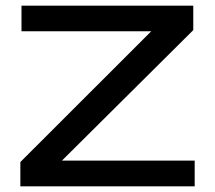

<svg xmlns="http://www.w3.org/2000/svg" viewBox="-20 -659 760 679"><path d="M668.5 -91V0H52V-86L515 -548.5H56V-639H663.5V-552.5L199 -91Z"/></svg>

Font: Anek Latin Expanded Medium
Style: Regular
Weight: 500
Width: 7
Designer: Yesha Goshar
Foundry: Ek Type
Version: Version 1.003